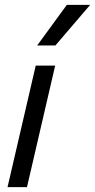

<svg xmlns="http://www.w3.org/2000/svg" viewBox="-20 -770 391 790"><path d="M207 -500 91 0H11L127 -500ZM255 -750H351L208 -583H133Z"/></svg>

Font: Prodigy Sans
Style: Italic
Weight: 400
Italic angle: -13°
Designer: Wei Huang
Foundry: Wei Huang
Version: Version 1.003; ttfautohint (v1.8.3)